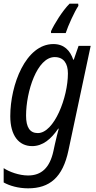

<svg xmlns="http://www.w3.org/2000/svg" viewBox="-21 -786 525 1046"><path d="M257 -606H337C350 -646 385 -723 406 -754L405 -766H358C319 -727 274 -654 257 -616ZM185 -61C142 -61 121 -92 121 -156C121 -287 181 -475 277 -475C326 -475 349 -440 349 -386C349 -255 274 -61 185 -61ZM132 240C249 240 321 181 352 33L473 -536H407L381 -461H378C361 -511 328 -546 270 -546C119 -546 35 -324 35 -153C35 -47 82 10 154 10C212 10 257 -28 296 -85H299C295 -71 284 -28 278 0L270 37C250 129 204 170 132 170C83 170 29 150 -1 130V208C31 226 79 240 132 240Z"/></svg>

Font: Noto Sans Display SemiCondensed
Style: Italic
Weight: 400
Width: 4
Italic angle: -12°
Designer: Monotype Design Team
Foundry: Monotype Imaging Inc.
Version: Version 1.900